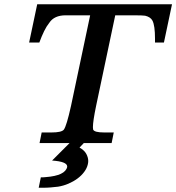

<svg xmlns="http://www.w3.org/2000/svg" viewBox="-20 -673 829 903"><path d="M117 -473 155 -653H789L751 -473H709Q709 -483 709 -491Q709 -553 697 -576Q688 -593 663 -599H664Q657 -600 643.5 -600.5Q630 -601 608 -601H522L432 -175Q417 -103 417 -75Q417 -67 418 -63V-64Q423 -50 470 -50H515L505 0H374L354 21Q377 34 386 51Q395 68 395 84Q395 92 393 100Q389 118 376 135.5Q363 153 344 167Q325 181 301.5 191Q278 201 253 205Q236 207 218.5 208.5Q201 210 184 210H162L172 161Q175 161 182.5 161Q190 161 195 160Q287 153 296 112Q296 111 296 110Q296 87 225 82L307 0H166L176 -50H222Q269 -50 280 -63Q293 -80 314 -175L404 -601H289Q235 -601 212 -566Q199 -550 187.5 -526.5Q176 -503 165 -473Z"/></svg>

Font: New Athena Unicode
Style: Bold Italic
Weight: 700
Designer: J. Rusten 1997; rev. by R. Hancock 2001, 2002, rev. by D. Mastronarde 2002-2021
Foundry: Society for Classical Studies (formerly American Philological Association)
Version: Version 5.008